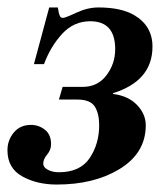

<svg xmlns="http://www.w3.org/2000/svg" viewBox="-31 -482 451 515"><path d="M101 -462H124Q125 -459 125.5 -455Q126 -451 126.5 -448.5Q127 -446 128 -443.5Q129 -441 129.5 -439.5Q130 -438 131.5 -436.5Q133 -435 134.5 -434.5Q136 -434 138 -434Q144 -434 174 -448Q204 -462 233 -462Q293 -462 328 -442Q378 -413 378 -357Q378 -265 272 -232V-230Q313 -225 336.5 -200.5Q360 -176 360 -146Q360 -70 287 -27Q220 13 121 13Q68 13 28.5 -9Q-11 -31 -11 -79Q-11 -106 6 -126.5Q23 -147 52 -147Q73 -147 89.5 -134Q106 -121 106 -95Q106 -80 95.5 -67.5Q85 -55 85 -43Q85 -33 97.5 -26.5Q110 -20 127 -20Q184 -20 209.5 -58Q235 -96 235 -146Q235 -178 223 -196.5Q211 -215 176 -215H127L137 -249H191Q231 -249 254.5 -280Q278 -311 278 -350Q278 -425 211 -425Q167 -425 136 -391.5Q105 -358 87 -310H60Z"/></svg>

Font: STIX MathJax Alphabets
Style: Bold Italic
Weight: 700
Italic angle: -16.33°
Designer: MicroPress Inc., with final additions and corrections provided by Coen Hoffman, Elsevier (retired)
Version: Version 1.1.1